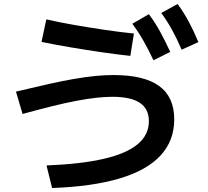

<svg xmlns="http://www.w3.org/2000/svg" viewBox="-20 -875 1040 962"><path d="M213 -46Q387 -53 501 -79.5Q615 -106 670.5 -153Q726 -200 726 -268Q726 -329 681 -359.5Q636 -390 543 -390Q506 -390 461 -385Q416 -380 361 -369.5Q306 -359 239.5 -342.5Q173 -326 93 -304L60 -416Q152 -438 223.5 -454Q295 -470 353.5 -480Q412 -490 459.5 -494.5Q507 -499 549 -499Q702 -499 777.5 -444Q853 -389 853 -277Q853 -170 784 -95.5Q715 -21 578 19.5Q441 60 241 67ZM633 -595Q567 -602 491.5 -613Q416 -624 338.5 -637Q261 -650 188 -665L212 -778Q277 -763 352 -750Q427 -737 504 -725.5Q581 -714 651 -707ZM749 -573Q723 -628 698.5 -671Q674 -714 643 -756L726 -804Q758 -761 783 -715Q808 -669 833 -615ZM890 -626Q866 -682 842 -725.5Q818 -769 788 -810L870 -855Q902 -811 926.5 -765Q951 -719 974 -664Z"/></svg>

Font: M PLUS 2 SemiBold
Style: Regular
Weight: 600
Designer: Coji Morishita
Foundry: UNDERFOREST DESIGN
Version: Version 1.001